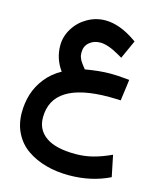

<svg xmlns="http://www.w3.org/2000/svg" viewBox="-131 -663 920 1096"><g transform="rotate(15 329.0 -115.0)"><path d="M477.6 -397Q406.5 -438.8 360.2 -438.8Q321.4 -438.8 295.5 -416.4Q269.5 -394 269.5 -357.7Q269.5 -348.6 270.5 -341.1Q271.5 -333.5 275.1 -325.2Q278.6 -316.9 280.6 -312.3Q282.6 -307.8 289.9 -298Q297.2 -288.2 300 -284.4Q302.8 -280.6 312.8 -268Q398.5 -282.6 459.4 -282.6Q502.3 -282.6 552.6 -277.6L573.3 -275.6L570.8 -254.9L559.2 -168.8L556.7 -150.1L538 -151.1Q516.4 -152.1 489.2 -152.1Q153.1 -152.1 153.1 58.9Q153.1 131.5 211.1 172Q269 212.6 385.9 212.6Q439.8 212.6 489.9 199.5Q540.1 186.4 595 160.7L600 185.9L617.6 271.5L620.7 286.6Q513.4 339.5 380.4 339.5Q307.8 339.5 245.3 322.4Q182.9 305.3 134 272Q85.1 238.8 57.2 184.9Q29.2 131 29.2 62.5Q29.2 5 45.3 -47.1Q61.5 -99.2 98.2 -145.6Q135 -191.9 188.9 -221.2Q142.1 -286.1 142.1 -364.2Q142.1 -417.6 171.5 -465.2Q201 -512.8 250.4 -540.8Q299.7 -568.8 355.2 -568.8Q438.8 -568.8 532.5 -504.8L546.1 -495.2L539 -480.1L505.8 -406.5L496.7 -385.9Z"/></g></svg>

Font: Vazir FD
Style: Bold
Weight: 700
Foundry: DejaVu fonts team - Redesigned by Saber Rastikerdar
Version: Version 21.10;October 20, 2019;FontCreator 12.0.0.2547 64-bi